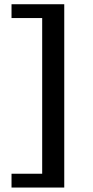

<svg xmlns="http://www.w3.org/2000/svg" viewBox="-20 -752 426 883"><path d="M275.5 -732.5V110.5H33V47H174V-669H33V-732.5Z"/></svg>

Font: Newsreader Caption
Style: Regular
Weight: 400
Designer: Hugues Gentile
Foundry: Production Type
Version: Version 1.001